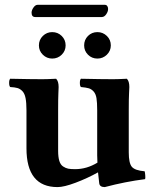

<svg xmlns="http://www.w3.org/2000/svg" viewBox="-20 -760 638 790"><path d="M398.9 -689.9H125Q109.9 -689.9 109.9 -708Q109.9 -717.8 117.7 -729Q125.5 -740.2 134.8 -740.2H411.1Q418 -740.2 421.4 -735.1Q424.8 -730 424.8 -723.1Q424.8 -712.4 417 -701.2Q409.2 -689.9 398.9 -689.9ZM326.2 -573.2Q326.2 -596.2 342 -612.1Q357.9 -627.9 380.9 -627.9Q403.3 -627.9 419.7 -612.1Q436 -596.2 436 -573.2Q436 -550.8 419.7 -534.9Q403.3 -519 380.9 -519Q357.9 -519 342 -534.9Q326.2 -550.8 326.2 -573.2ZM140.1 -573.2Q140.1 -596.2 156.2 -612.1Q172.4 -627.9 194.8 -627.9Q217.8 -627.9 233.9 -612.1Q250 -596.2 250 -573.2Q250 -550.8 233.9 -534.9Q217.8 -519 194.8 -519Q172.4 -519 156.2 -534.9Q140.1 -550.8 140.1 -573.2ZM509.8 -132.8Q509.8 -89.4 522.2 -74Q534.7 -58.6 575.2 -55.2Q576.7 -50.3 577.6 -39.1Q578.6 -27.8 577.1 -22.9Q496.1 -12.7 411.1 9.8Q389.6 9.8 388.2 -6.8Q385.7 -25.4 383.3 -50.8Q338.4 -25.9 290.8 -8.1Q243.2 9.8 216.8 9.8Q88.9 9.8 88.9 -149.9V-306.2Q88.9 -337.4 85.2 -356.2Q81.5 -375 72.3 -384.8Q63 -394.5 52 -397.7Q41 -400.9 22 -401.9Q17.6 -406.2 17.6 -418.9Q17.6 -431.6 22 -436Q107.9 -434.1 153.8 -434.1Q174.8 -434.1 210.9 -436Q221.2 -425.8 221.2 -401.9Q221.2 -397.5 220.2 -376.5Q219.2 -355.5 219.2 -306.2V-139.2Q219.2 -113.8 224.1 -97.9Q229 -82 239.7 -75Q250.5 -67.9 261 -65.9Q271.5 -64 289.1 -64Q336.9 -64 380.9 -90.8Q379.9 -111.3 379.9 -120.6V-306.2Q379.9 -337.9 377 -356Q374 -374 365 -383.8Q356 -393.6 345.2 -396.7Q334.5 -399.9 313 -401.9Q308.6 -406.2 308.6 -418.9Q308.6 -431.6 313 -436Q398.9 -434.1 444.8 -434.1Q465.8 -434.1 502 -436Q512.2 -425.8 512.2 -401.9Q512.2 -397.5 511 -376.5Q509.8 -355.5 509.8 -306.2Z"/></svg>

Font: Linux Libertine G
Style: Bold
Weight: 700
Designer: Philipp H. Poll
Foundry: Philipp H. Poll
Version: Version 5.0.3